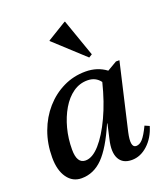

<svg xmlns="http://www.w3.org/2000/svg" viewBox="-143 -874 862 987"><g transform="rotate(-20 288.5 -380.0)"><path d="M134 13Q85 13 56 -28Q27 -69 27 -139Q27 -214 51 -279Q75 -344 117.5 -392.5Q160 -441 216.5 -468.5Q273 -496 338 -496Q403 -496 451 -460L504 -491H523L439 -128Q421 -47 454 -47Q473 -47 490 -66Q507 -85 529 -131L554 -120Q536 -60 496 -23.5Q456 13 409 13Q359 13 339.5 -23.5Q320 -60 336 -127L354 -207H352Q301 -89 250.5 -38Q200 13 134 13ZM137 -142Q137 -66 184 -66Q222 -66 262.5 -111.5Q303 -157 340 -236Q377 -315 402 -416Q377 -450 332 -450Q289 -450 253.5 -425Q218 -400 192 -356Q166 -312 151.5 -257Q137 -202 137 -142ZM382 -557 220 -706V-709L325 -773H328L400 -568Z"/></g></svg>

Font: Platypi
Style: Italic
Weight: 400
Italic angle: -13°
Designer: David Sargent
Foundry: Bolt Cutter Type
Version: Version 1.200; ttfautohint (v1.8.4.7-5d5b)